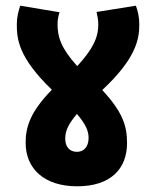

<svg xmlns="http://www.w3.org/2000/svg" viewBox="-20 -652 545 674"><path d="M426 -150C426 -210 411 -258 339 -336C456 -445 469 -513 469 -565C469 -592 464 -613 457 -632L319 -610C322 -597 325 -582 325 -566C325 -532 317 -491 251 -420C193 -484 182 -524 182 -567C182 -583 185 -597 189 -609L51 -632C45 -614 39 -592 39 -567C39 -514 45 -450 162 -337C86 -259 70 -206 70 -151C70 -59 136 2 251 2C367 2 426 -58 426 -150ZM209 -165C209 -191 218 -214 250 -252C282 -215 291 -191 291 -168C291 -134 272 -119 250 -119C224 -119 209 -137 209 -165Z"/></svg>

Font: Noto Sans Devanagari UI Condensed ExtraBold
Style: Regular
Weight: 800
Width: 3
Designer: Jelle Bosma - Monotype Design Team
Foundry: Monotype Imaging Inc.
Version: Version 2.004